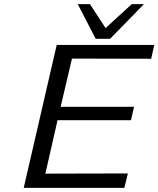

<svg xmlns="http://www.w3.org/2000/svg" viewBox="-20 -911 768 931"><path d="M357 -891H416L492 -775L619 -891H678L514 -723H444ZM95 0 255 -693H728L713 -626L329 -627L274 -393H630L615 -328H259L200 -69L600 -70L583 0Z"/></svg>

Font: Coval
Style: Light Italic
Weight: 300
Foundry: Context Ltd
Version: Version 001.000